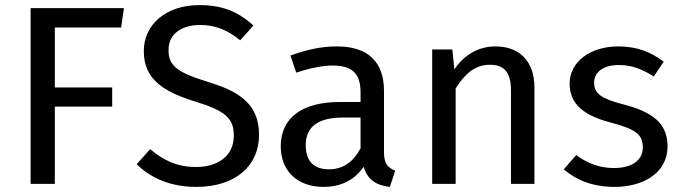

<svg xmlns="http://www.w3.org/2000/svg" viewBox="-20 -721 2673 753"><path d="M466 -689H100V0H195V-303H420V-378H195V-613H455Z M761 -701C634 -701 544 -627 544 -521C544 -414 614 -363 748 -322C865 -286 897 -256 897 -189C897 -106 830 -66 749 -66C674 -66 620 -93 569 -136L516 -77C573 -21 651 12 750 12C905 12 996 -72 996 -192C996 -324 902 -367 792 -401C668 -439 641 -467 641 -525C641 -591 696 -623 765 -623C822 -623 870 -605 922 -563L974 -621C916 -673 856 -701 761 -701Z M1486 -123V-364C1486 -474 1428 -539 1301 -539C1242 -539 1184 -527 1119 -503L1142 -436C1196 -454 1245 -464 1284 -464C1357 -464 1394 -436 1394 -360V-321H1313C1166 -321 1081 -260 1081 -147C1081 -53 1144 12 1249 12C1313 12 1369 -12 1406 -67C1422 -15 1456 6 1509 12L1530 -52C1503 -62 1486 -77 1486 -123ZM1270 -57C1210 -57 1179 -90 1179 -152C1179 -224 1228 -260 1325 -260H1394V-139C1364 -84 1324 -57 1270 -57Z M1923 -539C1854 -539 1798 -503 1762 -449L1754 -527H1675V0H1767V-374C1802 -430 1842 -467 1901 -467C1952 -467 1984 -444 1984 -365V0H2076V-378C2076 -478 2020 -539 1923 -539Z M2404 -539C2295 -539 2214 -478 2214 -394C2214 -320 2259 -271 2373 -241C2475 -214 2501 -194 2501 -142C2501 -92 2457 -62 2388 -62C2331 -62 2282 -81 2240 -113L2191 -57C2237 -17 2301 12 2390 12C2497 12 2598 -38 2598 -148C2598 -240 2534 -284 2423 -312C2338 -334 2310 -354 2310 -397C2310 -439 2347 -466 2407 -466C2456 -466 2497 -451 2544 -421L2583 -479C2533 -517 2478 -539 2404 -539Z"/></svg>

Font: FSans
Style: Regular
Weight: 400
Designer: Carrois Corporate & Edenspiekermann AG
Foundry: Carrois Corporate GbR & Edenspiekermann AG
Version: Version 4.106;PS 004.106;hotconv 1.0.70;makeotf.lib2.5.58329